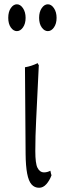

<svg xmlns="http://www.w3.org/2000/svg" viewBox="-20 -803 308 908"><path d="M223.6 25.9Q214.4 50.8 199.2 67.9Q184.1 85 165 85Q143.1 85 129.2 69.1Q115.2 53.2 108.4 17.6Q101.6 -18.1 101.1 -75.2Q99.6 -274.9 98.1 -484.9Q127.9 -489.7 158.2 -504.4Q161.1 -495.6 163.6 -496.1Q159.2 -417 150.9 -233.9Q147 -158.2 147 -88.4Q147 -29.8 157.2 -9.8Q168 12.2 188.5 12.2Q203.6 12.2 218.3 4.4Q221.2 20 223.6 25.9ZM206.3 -655.8Q189.9 -655.8 177.5 -673.1Q165 -690.4 165 -718.8Q165 -747.1 177.5 -764.9Q189.9 -782.7 206.3 -782.7Q222.7 -782.7 235.1 -764.4Q247.6 -746.1 247.6 -718.5Q247.6 -690.9 235.1 -673.3Q222.7 -655.8 206.3 -655.8ZM59.8 -655.8Q43.5 -655.8 31.2 -673.1Q19 -690.4 19 -718.8Q19 -747.1 31.2 -764.9Q43.5 -782.7 59.8 -782.7Q76.2 -782.7 88.6 -764.4Q101.1 -746.1 101.1 -718.5Q101.1 -690.9 88.6 -673.3Q76.2 -655.8 59.8 -655.8Z"/></svg>

Font: Scarab Serif
Style: Light
Weight: 300
Designer: John Roberts
Foundry: Scarab
Version: 1.0